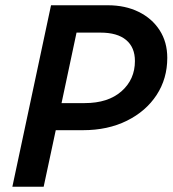

<svg xmlns="http://www.w3.org/2000/svg" viewBox="-20 -710 658 730"><path d="M27 0 174 -690H390Q456 -690 507 -665Q558 -640 587 -595Q616 -550 616 -490Q616 -411 575.5 -349Q535 -287 462.5 -251Q390 -215 295 -215H192L146 0ZM214 -318H302Q391 -318 442 -363Q493 -408 493 -478Q493 -530 459.5 -558Q426 -586 362 -586H271Z"/></svg>

Font: Radio Canada Medium
Style: Italic
Weight: 500
Italic angle: -12°
Designer: Charles Daoud, Etienne Aubert Bonn, Alexandre Saumier Demers, Jacques Le Bailly
Foundry: Radio-Canada
Version: Version 2.104; ttfautohint (v1.8.4.7-5d5b);gftools[0.9.28.de